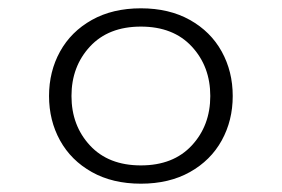

<svg xmlns="http://www.w3.org/2000/svg" viewBox="-20 -566 678 462"><path d="M98 -335Q98 -394 124.5 -442Q151 -490 201 -518Q251 -546 319 -546Q387 -546 437 -518Q487 -490 513.5 -442Q540 -394 540 -335Q540 -276 513.5 -228Q487 -180 437 -152Q387 -124 319 -124Q251 -124 201 -152Q151 -180 124.5 -228Q98 -276 98 -335ZM486 -335Q486 -406 441.5 -454Q397 -502 319 -502Q241 -502 196.5 -454Q152 -406 152 -335Q152 -264 196.5 -216Q241 -168 319 -168Q397 -168 441.5 -216Q486 -264 486 -335Z"/></svg>

Font: Biryani UltraLight
Style: Regular
Weight: 250
Designer: Dan Reynolds and Mathieu Réguer
Foundry: Dan Reynolds and Mathieu Réguer
Version: Version 1.003; ttfautohint (v1.1) -l 5 -r 5 -G 72 -x 0 -D la